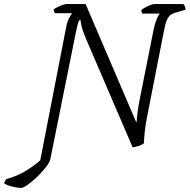

<svg xmlns="http://www.w3.org/2000/svg" viewBox="-138 -724 932 944"><path d="M-34 200Q-51 200 -77.5 193.5Q-104 187 -118 177Q-116 172 -113 165.5Q-110 159 -106 156Q-56 143 -12 116.5Q32 90 60 64L186 -584Q191 -613 201 -633.5Q211 -654 217 -659H132Q130 -663 128 -667Q126 -671 126 -678Q136 -686 157.5 -695Q179 -704 188 -704H283L533 -120Q535 -145 538 -169.5Q541 -194 549 -236L618 -582Q625 -614 633.5 -633Q642 -652 648 -657H562Q561 -659 559 -663.5Q557 -668 557 -675Q563 -680 575.5 -687Q588 -694 601 -699Q614 -704 618 -704H764Q767 -700 771 -692.5Q775 -685 774 -676L729 -663Q713 -659 702 -651.5Q691 -644 683 -626.5Q675 -609 668 -572L586 -154Q577 -108 573.5 -75Q570 -42 570 -20Q557 -10 541 -5.5Q525 -1 514 0L284 -535Q268 -573 263.5 -593.5Q259 -614 258 -625H252Q246 -614 242.5 -598.5Q239 -583 235 -565L110 56Q107 73 88 97.5Q69 122 44.5 145.5Q20 169 -2 184.5Q-24 200 -34 200Z"/></svg>

Font: Texturina Thin
Style: Italic
Weight: 100
Italic angle: -11°
Designer: Guillermo Torres Carreño
Foundry: Omnibus-Type
Version: Version 1.002; ttfautohint (v1.8.3)